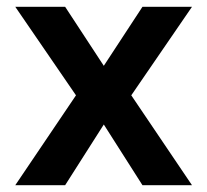

<svg xmlns="http://www.w3.org/2000/svg" viewBox="-20 -546 611 566"><path d="M25 0 204 -265 25 -526H172L286 -352L400 -526H546L367 -265L546 0H400L286 -179L172 0Z"/></svg>

Font: DM Sans 9pt
Style: Bold
Weight: 700
Version: Version 4.004;gftools[0.9.30]